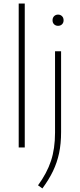

<svg xmlns="http://www.w3.org/2000/svg" viewBox="-20 -828 448 1078"><path d="M85 0V-808H119V0ZM218 230 193.5 212.5Q243.5 144 266.2 75.5Q289 7 289 -83V-540H323V-86.5Q323 -21.5 311.8 31.8Q300.5 85 277.5 132.8Q254.5 180.5 218 230ZM306 -683Q292.5 -683 283.8 -691.5Q275 -700 275 -714Q275 -728.5 283.8 -737.2Q292.5 -746 306 -746Q319.5 -746 328.2 -737.2Q337 -728.5 337 -714Q337 -700 328.2 -691.5Q319.5 -683 306 -683Z"/></svg>

Font: Encode Sans Th
Style: Regular
Weight: 100
Designer: Multiple Designers
Foundry: Impallari Type
Version: Version 3.002; ttfautohint (v1.8.3) -l 8 -r 50 -G 200 -x 14 